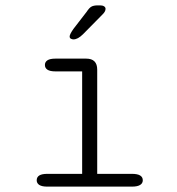

<svg xmlns="http://www.w3.org/2000/svg" viewBox="-20 -694 659 714"><path d="M156 0Q136 0 126.2 -6.2Q116.5 -12.5 116.5 -23.5Q116.5 -35.5 126.2 -41.5Q136 -47.5 156 -47.5H285.5V-428.5H186.5Q166 -428.5 156.5 -434.8Q147 -441 147 -452.5Q147 -463.5 156.5 -469.8Q166 -476 186.5 -476H300.5Q341.5 -476 341.5 -435V-47.5H470.5Q491 -47.5 501 -41.5Q511 -35.5 511 -23.5Q511 -12.5 501 -6.2Q491 0 470.5 0ZM253 -547.5Q249 -547.5 244 -549.8Q239 -552 239 -558.5Q239 -566.5 253.5 -587L302.5 -650.5Q311.5 -664.5 319.8 -669.2Q328 -674 343.5 -674H353Q361.5 -674 367 -670.5Q372.5 -667 372.5 -661Q372.5 -651 361 -640L289.5 -567.5Q279 -557 270 -552.2Q261 -547.5 253 -547.5Z"/></svg>

Font: Sono Monospace Light
Style: Regular
Weight: 300
Version: Version 2.112